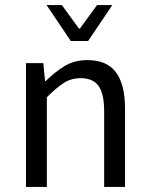

<svg xmlns="http://www.w3.org/2000/svg" viewBox="-20 -734 587 754"><path d="M82 -486H150L157 -416H160Q195 -451 233.5 -474.5Q272 -498 323 -498Q400 -498 435.5 -450Q471 -402 471 -308V0H389V-297Q389 -366 367 -396.5Q345 -427 297 -427Q259 -427 230 -408Q201 -389 164 -352V0H82ZM163 -714H223L290 -622H294L361 -714H421L326 -573H258Z"/></svg>

Font: Myanmar Sanpya
Style: Regular
Weight: 400
Designer: Danh Hong
Foundry: Google Inc.
Version: Version 2.00 November 22, 2015